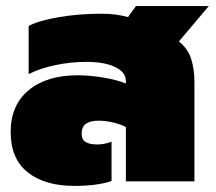

<svg xmlns="http://www.w3.org/2000/svg" viewBox="-20 -595 710 630"><path d="M15 -162Q15 -250 74 -299Q133 -348 235 -348Q274 -348 319 -340.5Q364 -333 393 -321V-330Q393 -358 358 -375Q323 -392 263 -392Q213 -392 162.5 -381.5Q112 -371 74 -352V-510Q109 -528 174.5 -539Q240 -550 314 -550Q360 -550 400 -539L426 -575H665L567 -459Q596 -436 607 -402.5Q618 -369 618 -325V0H393V-178Q377 -187 351.5 -193Q326 -199 304 -199Q276 -199 262 -189Q248 -179 248 -156Q248 -137 261 -129Q274 -121 299 -121Q323 -121 346 -130V-1Q299 15 224 15Q127 15 71 -29.5Q15 -74 15 -162Z"/></svg>

Font: Prompt Black
Style: Regular
Weight: 900
Designer: Katatrad Team
Foundry: CadsonDemak
Version: Version 1.001